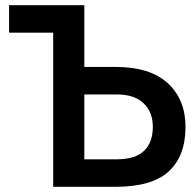

<svg xmlns="http://www.w3.org/2000/svg" viewBox="-20 -720 755 740"><path d="M15 -700H305V-462H425Q559 -462 627 -399Q695 -336 695 -231Q695 -119 630.5 -59.5Q566 0 425 0H185V-594H15ZM305 -356V-106H430Q501 -106 535 -138.5Q569 -171 569 -231Q569 -288 533.5 -322Q498 -356 430 -356Z"/></svg>

Font: PT Root UI Web Bold
Style: Regular
Weight: 700
Designer: Vitaly Kuzmin
Foundry: ParaType Ltd.
Version: Version 1.000W